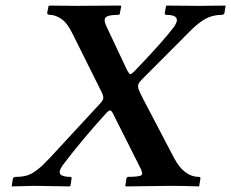

<svg xmlns="http://www.w3.org/2000/svg" viewBox="-20 -666 827 687"><path d="M148.9 -620.1 153.8 -645 159.2 -646Q173.3 -646 212.6 -645.5Q252 -645 254.9 -645Q256.3 -645 289.1 -645.3Q321.8 -645.5 359.4 -645.8Q397 -646 410.2 -646Q413.1 -645 414.1 -645L409.2 -620.1Q409.2 -612.8 402.8 -612.8Q366.7 -612.8 358.2 -603.8Q349.6 -594.7 360.8 -571.8L435.1 -414.1Q442.4 -400.9 446.5 -400.6Q450.7 -400.4 461.9 -412.1Q567.9 -522.5 604 -571.8Q631.3 -612.8 575.2 -612.8Q568.4 -612.8 569.8 -620.1L574.2 -645L576.2 -646Q587.9 -646 637.7 -645.5Q687.5 -645 690.9 -645Q691.9 -645 733.6 -645.5Q775.4 -646 786.1 -646L787.1 -645L783.2 -620.1Q781.2 -613.8 776.4 -613.3Q774.9 -612.8 772.9 -612.8Q739.3 -612.8 712.6 -597.2Q686 -581.5 657.2 -551.8L488.8 -382.8Q477.5 -371.6 475.1 -364.5Q472.7 -357.4 475.6 -347.2Q479 -337.4 492.2 -312L602.1 -102.1Q638.2 -33.2 691.9 -33.2Q698.7 -33.2 696.8 -24.9L692.9 -1L691.9 1Q638.2 -1 589.8 -1L430.2 1L428.2 -1L432.1 -25.9Q434.1 -33.2 439 -33.2Q481 -33.2 486.8 -40Q492.7 -46.9 478 -73.2L391.1 -246.1Q380.9 -269 375.2 -270.8Q369.6 -272.5 356.9 -257.8Q272.9 -165 206.1 -77.1Q195.3 -62.5 193.8 -52.7Q192.4 -43 199.7 -39.3Q207 -35.6 214.1 -34.4Q221.2 -33.2 231.9 -33.2Q237.8 -33.2 235.8 -24.9L231.9 -1L229 1Q117.2 -1 103 -1L22 1V-1L25.9 -25.9Q27.3 -33.2 38.1 -33.2Q58.6 -33.2 75.2 -37.8Q91.8 -42.5 108.2 -54.7Q124.5 -66.9 133.3 -75.4Q142.1 -84 161.1 -104L334 -291Q348.6 -305.7 349.6 -314.7Q350.6 -323.7 339.8 -344.2L237.8 -548.8Q219.2 -585.9 198 -599.4Q176.8 -612.8 159.2 -612.8Q153.8 -612.8 151.1 -614.7Q148.4 -616.7 148.9 -620.1Z"/></svg>

Font: Linux Libertine G
Style: Semibold Italic
Weight: 600
Italic angle: -11.5°
Designer: Philipp H. Poll
Foundry: Philipp H. Poll
Version: Version 5.1.1